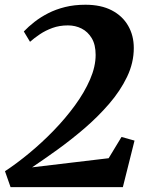

<svg xmlns="http://www.w3.org/2000/svg" viewBox="-24 -770 606 790"><path d="M19.5 0 -3.5 -65.5Q44.5 -97 96.2 -139.8Q148 -182.5 196.8 -232.8Q245.5 -283 284.5 -336.5Q323.5 -390 346.5 -443Q369.5 -496 369.5 -544Q369.5 -586 353.5 -612.8Q337.5 -639.5 311.8 -652.5Q286 -665.5 255.5 -665.5Q220.5 -665.5 191.8 -655Q163 -644.5 140 -629Q117 -613.5 99.5 -598L74 -640.5Q93 -660.5 118 -680Q143 -699.5 174.2 -715.5Q205.5 -731.5 243.5 -741Q281.5 -750.5 327.5 -750.5Q391.5 -750.5 435.8 -727.5Q480 -704.5 503.2 -664.2Q526.5 -624 526.5 -572.5Q526.5 -511.5 498.8 -453.8Q471 -396 424.8 -342.5Q378.5 -289 322.8 -241.2Q267 -193.5 211 -153.2Q155 -113 108 -81.5L423 -119L476 -206.5L529.5 -191.5L481.5 0Z"/></svg>

Font: Merriweather 60pt ExtraBold
Style: Italic
Weight: 800
Italic angle: -7.8°
Version: Version 2.101